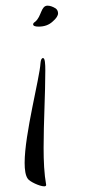

<svg xmlns="http://www.w3.org/2000/svg" viewBox="-20 -465 304 678"><path d="M116 -371C137 -371 153 -377 166 -389C179 -400 185 -410 185 -418C185 -425 182 -431 177 -435C166 -442 156 -445 148 -445C124 -445 127 -407 104 -388C99 -385 97 -382 97 -379C97 -374 103 -371 116 -371ZM136 193C141 193 143 191 143 188C136 149 134 104 134 57C134 -34 140 -132 140 -216C140 -239 139 -260 132 -260C127 -260 124 -254 123 -242C120 -189 67 8 67 110C67 135 70 155 78 166C84 176 120 193 136 193Z"/></svg>

Font: Comforter
Style: Regular
Weight: 400
Designer: Robert E. Leuschke
Foundry: Robert E. Leuschke
Version: Version 1.013; ttfautohint (v1.8.3)